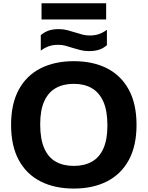

<svg xmlns="http://www.w3.org/2000/svg" viewBox="-20 -1114 880 1144"><path d="M420 9.5Q306 9.5 222 -33Q138 -75.5 92 -160Q46 -244.5 46 -370Q46 -495.5 92 -580Q138 -664.5 222 -707Q306 -749.5 420 -749.5Q534 -749.5 617.8 -706.8Q701.5 -664 747.5 -579.5Q793.5 -495 793.5 -370Q793.5 -245 747.5 -160.5Q701.5 -76 617.5 -33.2Q533.5 9.5 420 9.5ZM420 -125.5Q482.5 -125.5 527.5 -150.8Q572.5 -176 596.2 -229.5Q620 -283 620 -366.5Q620 -454 595.8 -508.5Q571.5 -563 526.8 -588.8Q482 -614.5 420 -614.5Q358 -614.5 313 -589.5Q268 -564.5 243.8 -511.2Q219.5 -458 219.5 -373.5Q219.5 -285.5 243.5 -230.8Q267.5 -176 312.2 -150.8Q357 -125.5 420 -125.5ZM509.5 -809.5Q482 -809.5 458.2 -815.8Q434.5 -822 411.5 -829Q391 -836 370.2 -841.5Q349.5 -847 327 -847Q295 -847 271 -838.5Q247 -830 223 -812.5V-904.5Q244 -922.5 269.2 -931.5Q294.5 -940.5 330.5 -940.5Q358.5 -940.5 382.2 -934Q406 -927.5 428.5 -920.5Q449.5 -914 470.2 -908.2Q491 -902.5 513 -902.5Q545.5 -902.5 569.2 -910.8Q593 -919 617 -936.5V-845Q596.5 -826.5 571 -818Q545.5 -809.5 509.5 -809.5ZM227.5 -998V-1094.5H612.5V-998Z"/></svg>

Font: Encode Sans SemiExpanded
Style: Bold
Weight: 700
Width: 6
Designer: Multiple Designers
Foundry: Impallari Type
Version: Version 3.002